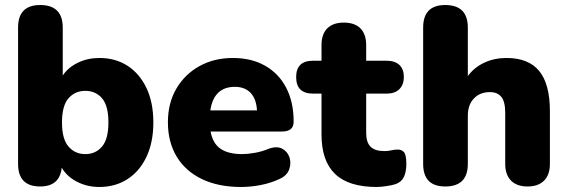

<svg xmlns="http://www.w3.org/2000/svg" viewBox="-20 -734 2260 765"><path d="M320 -120Q361 -120 386.5 -150Q412 -180 412 -246Q412 -313 386.5 -342.5Q361 -372 320 -372Q279 -372 253 -342.5Q227 -313 227 -246Q227 -180 253 -150Q279 -120 320 -120ZM376 11Q327 11 286.5 -10Q246 -31 226 -66Q218 9 140 9Q52 9 52 -81V-624Q52 -714 140 -714Q230 -714 230 -624V-433Q251 -465 290 -484Q329 -503 376 -503Q440 -503 488 -472Q536 -441 563.5 -383.5Q591 -326 591 -246Q591 -167 563.5 -109Q536 -51 487.5 -20Q439 11 376 11Z M940 11Q850 11 784.5 -20.5Q719 -52 684 -110Q649 -168 649 -247Q649 -323 682.5 -380.5Q716 -438 774.5 -470.5Q833 -503 908 -503Q982 -503 1036.5 -472Q1091 -441 1120.5 -384Q1150 -327 1150 -249Q1150 -210 1104 -210H819Q828 -162 859 -141Q890 -120 945 -120Q966 -120 995 -125Q1024 -130 1050 -141Q1083 -153 1104.5 -141.5Q1126 -130 1133.5 -106.5Q1141 -83 1132 -58.5Q1123 -34 1094 -21Q1060 -5 1020 3Q980 11 940 11ZM818 -294H1004Q1001 -341 978 -364.5Q955 -388 916 -388Q832 -388 818 -294Z M1481 11Q1369 11 1315 -41Q1261 -93 1261 -198V-361H1227Q1160 -361 1160 -427Q1160 -492 1227 -492H1261V-554Q1261 -598 1284 -621Q1307 -644 1350 -644Q1393 -644 1416 -621Q1439 -598 1439 -554V-492H1521Q1553 -492 1571 -475.5Q1589 -459 1589 -427Q1589 -396 1571 -378.5Q1553 -361 1521 -361H1439V-204Q1439 -167 1456.5 -149.5Q1474 -132 1512 -132Q1526 -132 1539 -135Q1552 -138 1563 -138Q1579 -139 1589 -128.5Q1599 -118 1599 -81Q1599 -51 1590 -30.5Q1581 -10 1558 -1Q1544 4 1520 7.5Q1496 11 1481 11Z M1754 9Q1666 9 1666 -81V-624Q1666 -714 1754 -714Q1844 -714 1844 -624V-431Q1870 -466 1910 -484.5Q1950 -503 1998 -503Q2086 -503 2128.5 -451Q2171 -399 2171 -291V-81Q2171 -38 2148 -14.5Q2125 9 2082 9Q2039 9 2016 -14.5Q1993 -38 1993 -81V-284Q1993 -329 1977.5 -348Q1962 -367 1932 -367Q1892 -367 1868 -341.5Q1844 -316 1844 -273V-81Q1844 9 1754 9Z"/></svg>

Font: Chiron GoRound TC H
Style: Regular
Weight: 900
Designer: Ryoko NISHIZUKA 西塚涼子 (kana, bopomofo & ideographs); Paul D. Hunt (Latin, Greek & Cyrillic); Sandoll Communications 산돌커뮤니
Foundry: Adobe
Version: Version 1.000;hotconv 1.1.1;makeotfexe 2.6.0